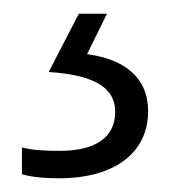

<svg xmlns="http://www.w3.org/2000/svg" viewBox="-20 -71 249 280"><path d="M196 91C196 41 160 15 107 8L136 -51H95L51 34C112 38 148 54 148 92C148 131 117 149 67 149C45 149 27 148 12 144V183C25 187 43 189 66 189C147 189 196 152 196 91Z"/></svg>

Font: Noto Sans Tamil UI Light
Style: Regular
Weight: 300
Designer: Jelle Bosma - Monotype Design Team
Foundry: Monotype Imaging Inc.
Version: Version 2.004